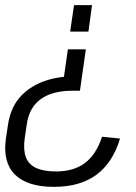

<svg xmlns="http://www.w3.org/2000/svg" viewBox="-25 -560 529 747"><path d="M6 -74Q11 -109 24.5 -138.5Q38 -168 61 -191Q84 -214 114.5 -230Q145 -246 182.5 -254.5Q220 -263 265 -263L220 -234L239 -368H309L286 -207H257Q178 -207 133 -174Q88 -141 79 -75L71 -21Q65 22 75.5 51Q86 80 115.5 93.5Q145 107 193 107Q263 107 306.5 73.5Q350 40 372 -28L442 -21Q414 73 350 120Q286 167 185 167Q81 167 33 119Q-15 71 -2 -21ZM248 -437 263 -540H333L319 -437Z"/></svg>

Font: Pathway Extreme SemiCondensed Light
Style: Italic
Weight: 300
Width: 4
Italic angle: -8°
Version: Version 1.001;gftools[0.9.26]